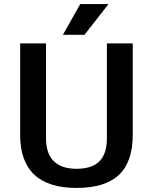

<svg xmlns="http://www.w3.org/2000/svg" viewBox="-20 -913 750 943"><path d="M79 -251V-700H206V-233Q206 -159 244 -121.5Q282 -84 356 -84Q432 -84 468.5 -121Q505 -158 505 -233V-700H632V-251Q632 -118 564 -54Q496 10 356 10Q79 10 79 -251ZM374 -893H513L395 -742H289Z"/></svg>

Font: Krub SemiBold
Style: Regular
Weight: 600
Version: Version 1.000; ttfautohint (v1.6)